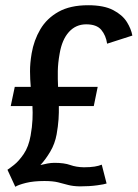

<svg xmlns="http://www.w3.org/2000/svg" viewBox="-20 -702 526 734"><path d="M38.5 12 8.5 -53Q15 -57 33.5 -71.5Q52 -86 70.8 -113.5Q89.5 -141 97 -183.5Q103 -217 104.2 -244.8Q105.5 -272.5 104 -296.5H21L36.5 -370H97.5Q95 -398.5 94.8 -429Q94.5 -459.5 101 -498Q109.5 -548 134.2 -590Q159 -632 203.8 -657Q248.5 -682 317 -682Q377 -682 412.5 -663.5Q448 -645 464.8 -618.2Q481.5 -591.5 486 -566L389.5 -535Q385 -566.5 367.2 -587.8Q349.5 -609 309.5 -609Q270 -609 243.5 -579.8Q217 -550.5 208 -497Q201.5 -461 201 -430.2Q200.5 -399.5 202 -370H353.5L338.5 -296.5H205Q205.5 -272.5 203.8 -246Q202 -219.5 196.5 -188.5Q190 -152.5 172.2 -122.5Q154.5 -92.5 134.5 -71Q148 -74.5 161.8 -77Q175.5 -79.5 188 -79.5Q225.5 -79.5 248.5 -71.2Q271.5 -63 300.5 -62.5Q325 -62.5 341.8 -65.2Q358.5 -68 369 -72.5L387.5 -0.5Q380 2.5 351 6.5Q322 10.5 285.5 10.5Q258.5 10 240.2 5Q222 0 202 -5Q182 -10 149.5 -10Q108.5 -10 79.2 -2.8Q50 4.5 38.5 12Z"/></svg>

Font: Anybody Medium
Style: Italic
Weight: 500
Italic angle: -10°
Designer: Tyler Finck
Foundry: Etcetera Type Company
Version: Version 1.010; ttfautohint (v1.8.3) -l 8 -r 50 -G 200 -x 14 